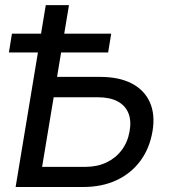

<svg xmlns="http://www.w3.org/2000/svg" viewBox="-20 -748 689 768"><path d="M183.1 -440.4H380.9Q456.5 -440.4 507.1 -414.1Q557.6 -387.7 579.3 -339.1Q601.1 -290.5 590.3 -224.6Q579.1 -155.8 542 -105.2Q504.9 -54.7 446.5 -27.3Q388.2 0 312.5 0H42.5L163.1 -727.5H255.9L148.4 -80.6H321.8Q368.7 -80.6 405.8 -98.1Q442.9 -115.7 467 -147.9Q491.2 -180.2 498.5 -223.6Q505.9 -266.1 493.2 -296.4Q480.5 -326.7 449.7 -342.8Q418.9 -358.9 372.1 -358.9H169.9ZM15.6 -538.1 27.8 -613.3H424.8L412.6 -538.1Z"/></svg>

Font: Adwaita Sans
Style: Italic
Weight: 400
Italic angle: -9.39999°
Designer: Rasmus Andersson
Foundry: rsms
Version: Version 4.001;git-9221beed3